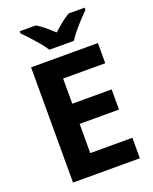

<svg xmlns="http://www.w3.org/2000/svg" viewBox="-169 -1026 889 1118"><g transform="rotate(-20 276.0 -467.0)"><path d="M499 0H85V-714H499V-589H238V-433H482V-308H238V-127H499ZM220 -774Q206 -797 183.5 -824Q161 -851 137.5 -876.5Q114 -902 95 -920V-934H195Q221 -918 245 -898Q269 -878 295 -854Q321 -878 346 -898Q371 -918 397 -934H497V-920Q479 -903 455 -877Q431 -851 408.5 -824Q386 -797 372 -774Z"/></g></svg>

Font: Noto Sans Khmer
Style: Bold
Weight: 700
Version: Version 2.003